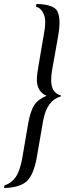

<svg xmlns="http://www.w3.org/2000/svg" viewBox="-29 -731 327 968"><path d="M82 73 113 -108Q125 -174 145 -203Q165 -232 206 -248Q157 -269 157 -329Q157 -356 165 -399L193 -563Q199 -594 199 -617Q199 -641 193 -656Q187 -672 178 -681.5Q169 -691 164.5 -692.5Q160 -694 152 -697L155 -711Q241 -709 260 -675Q271 -653 271 -617Q271 -586 264 -548L233 -374Q229 -350 229 -326Q229 -263 278 -250V-245Q208 -226 189 -125L156 65Q141 147 108 181Q72 215 -9 217L-6 203Q27 194 50 162Q70 134 82 73Z"/></svg>

Font: Linux Libertine O
Style: Italic
Weight: 400
Italic angle: -12°
Designer: Philipp H. Poll
Foundry: Philipp H. Poll
Version: Version 5.1.6